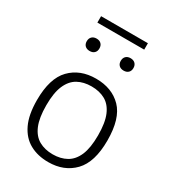

<svg xmlns="http://www.w3.org/2000/svg" viewBox="-210 -991 1003 1115"><g transform="rotate(30 291.0 -434.0)"><path d="M291 9.5Q220 9.5 167 -19.8Q114 -49 84.5 -110.8Q55 -172.5 55 -270.5Q55 -416 119.8 -482.8Q184.5 -549.5 291 -549.5Q398.5 -549.5 462.8 -483.8Q527 -418 527 -270.5Q527 -125.5 462 -58Q397 9.5 291 9.5ZM291 -42.5Q344 -42.5 383.2 -64.5Q422.5 -86.5 443.8 -136.2Q465 -186 465 -269.5Q465 -354 443.8 -404Q422.5 -454 383.2 -475.8Q344 -497.5 291 -497.5Q238 -497.5 199 -475.8Q160 -454 138.5 -404.5Q117 -355 117 -271.5Q117 -187 138.2 -136.8Q159.5 -86.5 198.8 -64.5Q238 -42.5 291 -42.5ZM405 -669.5Q385 -669.5 373.8 -680.5Q362.5 -691.5 362.5 -710.5Q362.5 -730 373.8 -741.2Q385 -752.5 405 -752.5Q424.5 -752.5 436 -741.2Q447.5 -730 447.5 -710.5Q447.5 -691.5 436 -680.5Q424.5 -669.5 405 -669.5ZM177 -669.5Q157.5 -669.5 146 -680.5Q134.5 -691.5 134.5 -710.5Q134.5 -730 146 -741.2Q157.5 -752.5 177 -752.5Q197 -752.5 208.2 -741.2Q219.5 -730 219.5 -710.5Q219.5 -691.5 208.2 -680.5Q197 -669.5 177 -669.5ZM134 -835V-878H448V-835Z"/></g></svg>

Font: Encode Sans SemiExpanded SemiExpanded Light
Style: Regular
Weight: 300
Width: 6
Designer: Multiple Designers
Foundry: Impallari Type
Version: Version 3.000; ttfautohint (v1.8.3) -l 8 -r 50 -G 200 -x 14 